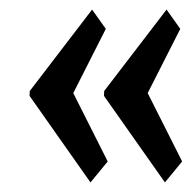

<svg xmlns="http://www.w3.org/2000/svg" viewBox="-20 -420 410 403"><path d="M42 -218.8 169.9 -37.1 206.1 -81.1 133.8 -224.6 202.1 -359.4 173.3 -399.9 42.5 -229ZM198.2 -218.8 326.2 -37.1 362.3 -81.1 290 -224.6 358.4 -359.4 329.6 -399.9 198.7 -229Z"/></svg>

Font: Neuton
Style: Bold
Weight: 700
Designer: Brian M Zick
Foundry: Brian M Zick
Version: Version 1.560